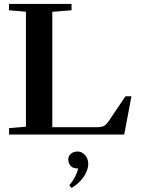

<svg xmlns="http://www.w3.org/2000/svg" viewBox="-20 -683 721 975"><path d="M25.9 0V-32.2L111.8 -39.6V-623.5L25.9 -630.9V-663.1H343.3V-630.9L245.6 -623V-37.1H473.1Q496.1 -37.1 508.3 -43.9Q520.5 -50.8 533.7 -70.3L617.2 -194.3H647.5L610.8 0ZM342.8 271.5 332 257.8Q365.7 218.8 377.4 172.4H374.5Q348.6 172.4 337.6 158Q326.7 143.6 326.7 126.5Q326.7 109.4 340.1 97.9Q353.5 86.4 374 86.4Q396.5 86.4 412.4 105.2Q428.2 124 428.2 147.9Q428.2 180.7 405.3 214.6Q382.3 248.5 342.8 271.5Z"/></svg>

Font: Elstob 10pt SemiBold
Style: Regular
Weight: 600
Designer: Peter S. Baker
Version: Version 1.015